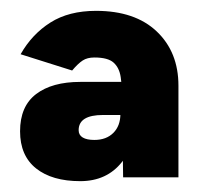

<svg xmlns="http://www.w3.org/2000/svg" viewBox="-20 -727 380 354"><path d="M207 -400 205 -547Q205 -568 202.5 -585Q200 -602 189.5 -611.5Q179 -621 154 -621Q141 -621 132.5 -615.5Q124 -610 113 -597L18 -627Q39 -664 73 -685.5Q107 -707 157 -707Q229 -707 269 -669Q309 -631 309 -569V-400ZM128 -393Q76 -393 46.5 -416.5Q17 -440 17 -485Q17 -531 46.5 -553.5Q76 -576 128 -576H216V-515H170Q125 -515 125 -487Q125 -478 132.5 -473.5Q140 -469 154 -469Q176 -469 189 -482Q202 -495 202 -517L233 -528Q233 -464 205 -428.5Q177 -393 128 -393Z"/></svg>

Font: Figtree Light ExtraBold
Style: Regular
Weight: 800
Version: Version 2.001;gftools[0.9.30]